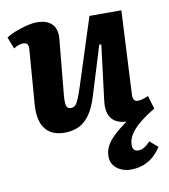

<svg xmlns="http://www.w3.org/2000/svg" viewBox="-85 -598 804 913"><g transform="rotate(-10 317.0 -142.0)"><path d="M4.5 -479Q21.5 -490.5 48 -501Q74.5 -511.5 103.3 -518.8Q132 -526 154 -526Q203.5 -526 227.3 -500.8Q251 -475.5 246 -427L220.5 -158.5Q218 -124 222.5 -110.3Q227 -96.5 244 -96.5Q255.5 -96.5 264 -104Q272.5 -111.5 281.3 -132Q290 -152.5 302.5 -190.5L406 -512.5H560L540 -110Q539 -92 544.8 -83.5Q550.5 -75 562.5 -75Q574.5 -75 588.3 -79.3Q602 -83.5 614 -89L633 -25Q591 0 560.3 25Q529.5 50 513.3 75.2Q497 100.5 497 126.5Q497 142.5 504.3 150.2Q511.5 158 525.5 158Q538.5 158 553.3 149.2Q568 140.5 582.5 124.5L621.5 158Q593 201 556 221.3Q519 241.5 474.5 241.5Q449.5 241.5 427.5 232Q405.5 222.5 392.3 204.8Q379 187 379 162Q379 136 390.5 113Q402 90 427.3 65.8Q452.5 41.5 492 13Q459.5 11.5 438.5 -1.8Q417.5 -15 409 -40Q400.5 -65 405 -101.5L438 -368.5L428.5 -370.5L356 -135Q339 -79 315.8 -46.5Q292.5 -14 262.5 0Q232.5 14 194.5 14Q131.5 14 101 -25.7Q70.5 -65.5 76.5 -143.5L96.5 -399.5Q98.5 -422.5 92.7 -430.5Q87 -438.5 72.5 -438.5Q63 -438.5 51 -434.5Q39 -430.5 26.5 -422.5Z"/></g></svg>

Font: Literata
Style: Italic
Weight: 400
Italic angle: -2°
Designer: Latin by Veronika Burian and Jose Scaglione. Greek by Irene Vlachou. Cyrillic by Vera Evstafieva
Foundry: TypeTogether
Version: Version 3.103;gftools[0.9.29]